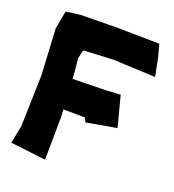

<svg xmlns="http://www.w3.org/2000/svg" viewBox="-121 -573 758 837"><g transform="rotate(20 258.0 -155.0)"><path d="M476.6 -476.6 281.2 -479.5 112.3 -477.5 44.9 -468.8 29.3 -385.7 41 -170.9 34.2 69.3 17.6 149.4 92.8 158.2 181.6 168.9 183.6 -30.3 181.6 -64.5 282.2 -63.5 291 -43.9 383.8 -60.5 431.6 -68.4 394.5 -210 318.4 -206.1 173.8 -203.1 172.9 -220.7 166 -296.9 174.8 -335.9 314.5 -342.8 508.8 -334 492.2 -418.9Z"/></g></svg>

Font: MaokenAssortedSans-Lite
Style: Lite
Weight: 400
Version: Version 1.400